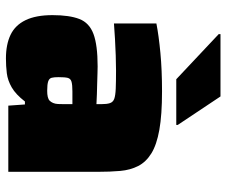

<svg xmlns="http://www.w3.org/2000/svg" viewBox="-78 -677 763 647"><g transform="rotate(90 303.5 -353.5)"><path d="M177 8Q130 8 97.5 -7.5Q65 -23 48 -58Q31 -93 31 -149Q31 -206 44 -239.5Q57 -273 94.5 -287Q132 -301 204 -301Q212 -301 227 -300.5Q242 -300 260.5 -299.5Q279 -299 297.5 -298.5Q316 -298 331 -297V-313Q331 -332 327.5 -342.5Q324 -353 313 -357Q302 -361 279 -362Q256 -363 218 -363Q194 -363 166.5 -362Q139 -361 111.5 -359.5Q84 -358 59 -356V-499Q100 -507 158 -512.5Q216 -518 288 -518Q367 -518 417.5 -509Q468 -500 497 -482Q526 -464 539.5 -437.5Q553 -411 556 -377Q559 -343 559 -301V0H336L332 -56H322Q298 -25 274.5 -11.5Q251 2 227 5Q203 8 177 8ZM286 -131Q298 -131 306.5 -133Q315 -135 319.5 -139.5Q324 -144 327 -151Q330 -158 330.5 -167.5Q331 -177 331 -189V-216H288Q266 -216 255.5 -213Q245 -210 242.5 -200.5Q240 -191 240 -169Q240 -155 242 -146.5Q244 -138 254 -134.5Q264 -131 286 -131ZM247 -566 95 -709V-715H305L401 -571V-566Z"/></g></svg>

Font: Saira SemiExpanded Black
Style: Regular
Weight: 900
Width: 6
Designer: Hector Gatti with collaboration of the Omnibus-Type team
Foundry: Omnibus-Type
Version: Version 1.101